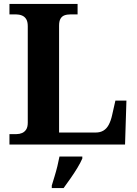

<svg xmlns="http://www.w3.org/2000/svg" viewBox="-20 -734 694 975"><path d="M28 0V-53H64Q79 -53 92 -58.5Q105 -64 113 -76.5Q121 -89 121 -111V-601Q121 -624 113 -637Q105 -650 91 -655.5Q77 -661 60 -661H28V-714H374V-661H340Q320 -661 307 -656Q294 -651 287 -638.5Q280 -626 280 -604V-61H466Q489 -61 505.5 -71Q522 -81 532.5 -101Q543 -121 549 -148L566 -223H622L615 0ZM243 208Q249 188 257 162Q265 136 271.5 109.5Q278 83 282 61H398V71Q389 92 373 118.5Q357 145 338 172Q319 199 303 221H243Z"/></svg>

Font: Noto Serif Khmer
Style: Bold
Weight: 700
Version: Version 2.003